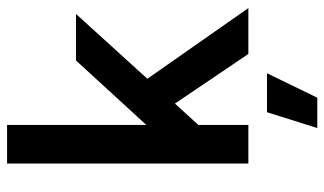

<svg xmlns="http://www.w3.org/2000/svg" viewBox="-212 -528 940 557"><g transform="rotate(-90 258.5 -250.0)"><path d="M62 0V-700H174V-296L361 -500H496L308 -293L513 0H380L236 -213L174 -145V0ZM165 200 211 54H324L253 200Z"/></g></svg>

Font: Figtree SemiBold
Style: Regular
Weight: 600
Designer: Erik Kennedy
Foundry: Erik Kennedy
Version: Version 2.001; ttfautohint (v1.8.4.7-5d5b);gftools[0.9.27]